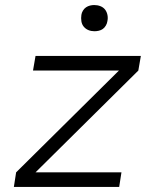

<svg xmlns="http://www.w3.org/2000/svg" viewBox="-20 -742 640 762"><path d="M35 0 44 -58 452 -462H111L121 -520H539L529 -462L121 -58H462L453 0ZM355 -618Q342 -618 331 -622.5Q320 -627 312.5 -636Q305 -645 303 -657.5Q301 -670 303 -683Q304 -691 309 -699.5Q314 -708 321.5 -713Q329 -718 337.5 -720Q346 -722 354 -722Q367 -722 378.5 -717.5Q390 -713 397 -704Q404 -695 406.5 -682.5Q409 -670 406 -657Q405 -649 400 -640.5Q395 -632 388 -627Q381 -622 372 -620Q363 -618 355 -618Z"/></svg>

Font: Iosevka Light Extended
Style: Italic
Weight: 300
Width: 7
Italic angle: -9°
Monospace: yes
Designer: Belleve Invis
Foundry: Belleve Invis
Version: Version 32.5.0; ttfautohint (v1.8.4)